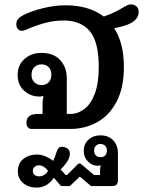

<svg xmlns="http://www.w3.org/2000/svg" viewBox="-20 -585 686 871"><path d="M100 -28Q100 -68 151 -68H173V-112Q173 -130 177 -150Q169 -147 159 -147Q119 -147 89.5 -173.5Q60 -200 60 -245Q60 -290 91 -317.5Q122 -345 169 -345Q223 -345 253 -312.5Q283 -280 283 -229V-68H298Q332 -68 361.5 -89.5Q391 -111 409.5 -158.5Q428 -206 428 -281Q428 -396 387 -444Q346 -492 269 -492Q231 -492 195 -483.5Q159 -475 114 -457Q110 -455 98 -450Q86 -445 79 -445Q71 -445 62.5 -452Q54 -459 54 -475Q54 -490 62.5 -499.5Q71 -509 87 -517Q123 -535 175.5 -548Q228 -561 277 -561Q383 -561 451 -510Q498 -526 542 -553Q550 -558 558 -561.5Q566 -565 573 -565Q590 -565 599.5 -555.5Q609 -546 609 -531Q609 -495 563 -475Q536 -464 498 -457Q542 -390 542 -281Q542 -187 509 -124Q476 -61 420.5 -30.5Q365 0 298 0H123Q114 0 107 -7Q100 -14 100 -28ZM213 -246Q213 -268 200.5 -280.5Q188 -293 168 -293Q149 -293 136 -280.5Q123 -268 123 -246Q123 -224 136 -211.5Q149 -199 168 -199Q188 -199 200.5 -211.5Q213 -224 213 -246ZM61 192Q61 156 86 136Q111 116 148 116Q168 116 188 125Q208 134 221 145Q231 125 236 106Q240 94 245 87.5Q250 81 260 81Q276 81 286.5 89Q297 97 297 111Q297 125 290 139Q279 160 255 184L278 209H284L336 157H345L407 209H434V187Q434 176 437 164Q433 167 424 167Q398 167 379 147.5Q360 128 360 100Q360 68 381.5 48.5Q403 29 435 29Q472 29 493.5 51.5Q515 74 515 109V233Q515 259 490 259H393L342 216L297 259H257L224 221Q213 240 192.5 253Q172 266 146 266Q110 266 85.5 246Q61 226 61 192ZM465 97Q465 84 456.5 76Q448 68 435 68Q424 68 415.5 76Q407 84 407 97Q407 112 415 120Q423 128 435 128Q449 128 457 120.5Q465 113 465 97ZM198 190Q191 180 180 172.5Q169 165 157 165Q145 165 137 172Q129 179 129 190Q129 202 137 208.5Q145 215 157 215Q183 215 198 190Z"/></svg>

Font: Maitree Semibold
Style: Regular
Weight: 600
Designer: CadsonDemak Team
Foundry: CadsonDemak
Version: Version 1.000